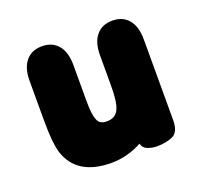

<svg xmlns="http://www.w3.org/2000/svg" viewBox="-84 -506 637 610"><g transform="rotate(-20 234.5 -201.0)"><path d="M300 -16Q303 -1 318 5Q333 11 349 11Q382 11 404 0.5Q426 -10 426 -50V-323Q426 -366 406.5 -389.5Q387 -413 352 -413Q317 -413 297.5 -389.5Q278 -366 278 -323V-222Q278 -193 275.5 -173Q273 -153 267 -141Q256 -118 227 -118Q215 -118 207 -122.5Q199 -127 195 -139Q188 -157 188 -202V-323Q188 -366 168.5 -389.5Q149 -413 114 -413Q79 -413 59.5 -389.5Q40 -366 40 -323V-191Q40 -149 42.5 -123.5Q45 -98 50 -80Q79 11 196 11Q250 11 300 -16Z"/></g></svg>

Font: Beiruti Black
Style: Regular
Weight: 900
Designer: Arlette Boutros
Foundry: Boutros
Version: Version 1.41